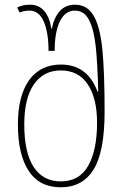

<svg xmlns="http://www.w3.org/2000/svg" viewBox="-20 -785 526 815"><path d="M56 -256Q56 -378 103.5 -444.5Q151 -511 239 -511Q351 -511 394 -396H397Q394 -515 386.5 -586.5Q379 -658 358.5 -699Q338 -740 298 -740Q256 -740 234 -694Q212 -648 212 -569H186Q186 -648 165.5 -694Q145 -740 106 -740Q84 -740 63 -732L53 -753Q75 -765 107 -765Q146 -765 168.5 -737.5Q191 -710 198 -663H200Q209 -710 233.5 -737.5Q258 -765 298 -765Q351 -765 378 -717.5Q405 -670 414.5 -575Q424 -480 424 -311Q424 -140 377 -65Q330 10 238 10Q147 10 101.5 -60Q56 -130 56 -256ZM392 -264Q392 -368 352.5 -427Q313 -486 238 -486Q165 -486 124 -427Q83 -368 83 -257Q83 -137 123 -76Q163 -15 238 -15Q317 -15 354.5 -81.5Q392 -148 392 -264Z"/></svg>

Font: Noto Sans Georgian Thin Narrow
Style: Regular
Weight: 250
Width: 4
Designer: Monotype Design team
Foundry: Monotype Imaging Inc.
Version: Version 1.000